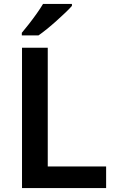

<svg xmlns="http://www.w3.org/2000/svg" viewBox="-20 -957 591 977"><path d="M92 0V-714H223V-110H520V0ZM346 -927Q334 -913 313 -893Q292 -873 267.5 -851Q243 -829 219 -809.5Q195 -790 176 -777H91V-790Q107 -809 127 -834.5Q147 -860 166.5 -887.5Q186 -915 199 -937H346Z"/></svg>

Font: Noto Sans Javanese SemiBold
Style: Regular
Weight: 600
Version: Version 2.004